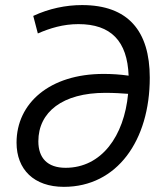

<svg xmlns="http://www.w3.org/2000/svg" viewBox="-20 -723 626 753"><path d="M230.5 9.8C439.5 9.8 567.4 -172.4 567.4 -418C567.4 -602.1 481.9 -703.1 301.8 -703.1C238.3 -703.1 172.4 -689.5 110.4 -660.6L128.4 -591.8C175.8 -612.3 227.1 -628.4 287.6 -628.4C415 -628.4 479.5 -562 484.4 -426.3C450.2 -431.2 417.5 -433.1 386.2 -433.1C174.8 -433.1 44.9 -318.4 44.9 -163.6C44.9 -58.1 113.3 9.8 230.5 9.8ZM482.4 -355C466.8 -189.5 378.4 -64.9 237.3 -64.9C165.5 -64.9 130.4 -104 130.4 -168.9C130.4 -283.7 225.6 -358.9 393.1 -358.9C427.2 -358.9 459 -356.9 482.4 -355Z"/></svg>

Font: Cascadia Code SemiLight
Style: Italic
Weight: 350
Italic angle: -10°
Monospace: yes
Designer: Aaron Bell
Foundry: Saja Typeworks
Version: Version 2404.023